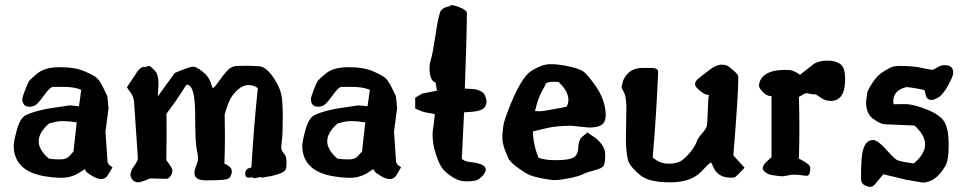

<svg xmlns="http://www.w3.org/2000/svg" viewBox="-20 -689 3746 744"><path d="M277.3 -214.8Q247.1 -219.7 227.5 -219.7Q208 -219.7 202.4 -218.3Q196.8 -216.8 170.4 -210.9Q129.9 -175.3 129.9 -141.8Q129.9 -108.4 169.4 -74.2Q187.5 -71.3 212.2 -71.3Q236.8 -71.3 247.3 -82.8Q257.8 -94.2 264.6 -101.6Q271 -158.7 277.3 -214.8ZM400.4 -269.5V-269L388.7 -178.7L396.5 -63.5Q397.5 -56.2 404.3 -48.8L416 -41L401.4 -15.6Q390.6 4.9 372.1 4.9H371.1Q358.4 4.9 337.9 -6.8Q317.4 -18.6 313.7 -24.9Q310.1 -31.2 308.6 -33.7L280.3 -15.6Q251.5 0 219 0Q186.5 0 143.1 -7.8Q33.2 -30.8 33.2 -125Q33.2 -140.6 45.4 -185.5Q57.6 -230.5 79.1 -242.2Q103 -255.4 163.1 -267.6L251 -280.8L286.1 -277.3Q290.5 -309.1 294.9 -340.8Q269.5 -352.5 222.7 -352.5H183.1Q172.4 -349.1 153.1 -322.5Q133.8 -295.9 122.6 -285.6Q111.3 -275.4 94.7 -275.4Q78.1 -275.4 72.3 -284.9Q66.4 -294.4 66.4 -303.5Q66.4 -312.5 77.1 -339.8Q89.4 -370.1 91.8 -373.8Q94.2 -377.4 97.4 -380.4Q100.6 -383.3 103 -385.5Q105.5 -387.7 111.1 -392.6Q116.7 -397.5 121.1 -401.4Q151.4 -428.7 211.2 -428.7Q271 -428.7 307.9 -412.6Q344.7 -396.5 355.5 -386.7Q366.2 -377 379.9 -349.6Q393.6 -322.3 395 -318.4Q396.5 -314.5 398.4 -293.9Q400.4 -273.4 400.4 -269.5Z M733.4 -18.6Q733.4 -30.3 740.5 -47.6Q747.6 -64.9 747.6 -75Q747.6 -85 741.9 -112.8Q736.3 -140.6 736.3 -238.8Q736.3 -336.9 716.8 -354.5Q717.3 -355 711.4 -358.9Q705.6 -362.8 702.1 -359.4Q698.7 -356 681.2 -327.9Q663.6 -299.8 625 -248Q625.5 -209.5 625.5 -164.3Q625.5 -119.1 624.5 -68.4Q648.4 -36.6 648.4 -28.3Q648.4 -19.5 641.6 -7.8Q634.3 4.4 622.1 3.9L561 2.4Q526.9 17.6 515.1 17.6Q503.4 17.6 494.6 8.8Q485.8 0 485.8 -13.2Q485.8 -26.4 499.8 -45.7Q513.7 -64.9 514.2 -76.2L499.5 -294.9Q497.6 -311 490.2 -324.2L471.7 -350.6L513.7 -414.1Q521.5 -423.8 529.8 -427.7Q538.1 -431.6 542 -428.7Q557.1 -435.5 562.7 -431.6Q568.4 -427.7 581.3 -413.8Q594.2 -399.9 594.2 -362.3L591.3 -315.4L657.2 -406.2Q714.4 -430.7 727.8 -430.7Q741.2 -430.7 765.1 -411.4Q789.1 -392.1 795.7 -370.6Q802.2 -349.1 805.2 -347.2Q814 -353.5 829.6 -376Q845.2 -398.4 860.8 -415.5Q876.5 -432.6 897.9 -433.3Q919.4 -434.1 935.8 -434.1Q952.1 -434.1 983.6 -432.4Q1015.1 -430.7 1048.8 -374Q1065.4 -346.2 1070.6 -320.3Q1075.7 -294.4 1075.7 -233.9Q1075.7 -173.3 1072.8 -149.7Q1069.8 -126 1069.8 -116.2Q1069.8 -106.4 1080.1 -94.7Q1090.3 -83 1090.3 -63.2Q1090.3 -43.5 1088.4 -35.6Q1084 -18.1 1030.8 -6.8L991.7 0V-3.4L963.4 2Q959.5 -2 958.5 -2L944.8 -0.5Q930.2 -0.5 930.2 -16.1V-17.6Q930.2 -35.6 954.1 -40Q963.4 -195.3 979 -347.2Q964.4 -359.4 943.4 -359.4Q922.4 -359.4 904.1 -343.5Q885.7 -327.6 875 -310.1Q864.3 -292.5 850.6 -245.6Q851.6 -206.5 851.6 -158.9Q851.6 -111.3 849.6 -54.7Q871.1 -45.9 877 -33.2L878.4 -20L872.1 -2.9Q866.2 5.9 843.8 7.8Q821.3 9.8 777.3 9.8Q733.4 9.8 733.4 -18.6Z M1395.5 -214.8Q1365.2 -219.7 1345.7 -219.7Q1326.2 -219.7 1320.6 -218.3Q1314.9 -216.8 1288.6 -210.9Q1248 -175.3 1248 -141.8Q1248 -108.4 1287.6 -74.2Q1305.7 -71.3 1330.3 -71.3Q1355 -71.3 1365.5 -82.8Q1376 -94.2 1382.8 -101.6Q1389.2 -158.7 1395.5 -214.8ZM1518.6 -269.5V-269L1506.8 -178.7L1514.6 -63.5Q1515.6 -56.2 1522.5 -48.8L1534.2 -41L1519.5 -15.6Q1508.8 4.9 1490.2 4.9H1489.3Q1476.6 4.9 1456.1 -6.8Q1435.5 -18.6 1431.9 -24.9Q1428.2 -31.2 1426.8 -33.7L1398.4 -15.6Q1369.6 0 1337.2 0Q1304.7 0 1261.2 -7.8Q1151.4 -30.8 1151.4 -125Q1151.4 -140.6 1163.6 -185.5Q1175.8 -230.5 1197.3 -242.2Q1221.2 -255.4 1281.2 -267.6L1369.1 -280.8L1404.3 -277.3Q1408.7 -309.1 1413.1 -340.8Q1387.7 -352.5 1340.8 -352.5H1301.3Q1290.5 -349.1 1271.2 -322.5Q1252 -295.9 1240.7 -285.6Q1229.5 -275.4 1212.9 -275.4Q1196.3 -275.4 1190.4 -284.9Q1184.6 -294.4 1184.6 -303.5Q1184.6 -312.5 1195.3 -339.8Q1207.5 -370.1 1210 -373.8Q1212.4 -377.4 1215.6 -380.4Q1218.8 -383.3 1221.2 -385.5Q1223.6 -387.7 1229.2 -392.6Q1234.9 -397.5 1239.3 -401.4Q1269.5 -428.7 1329.3 -428.7Q1389.2 -428.7 1426 -412.6Q1462.9 -396.5 1473.6 -386.7Q1484.4 -377 1498 -349.6Q1511.7 -322.3 1513.2 -318.4Q1514.6 -314.5 1516.6 -293.9Q1518.6 -273.4 1518.6 -269.5Z M1722.7 -664.1Q1723.1 -668.9 1730.5 -668.9Q1738.8 -668.9 1756.3 -662.6Q1789.1 -650.4 1789.1 -639.2Q1789.1 -558.6 1781.2 -345.7Q1789.6 -345.2 1809.3 -344.2Q1829.1 -343.3 1845.2 -334.5Q1861.3 -325.7 1864.3 -301.3L1865.2 -298.8V-296.9Q1865.2 -275.4 1849.6 -265.9Q1834 -256.3 1789.1 -254.4L1778.3 -253.9Q1774.4 -163.6 1769.5 -73.2Q1780.3 -63.5 1802.7 -61Q1862.3 -54.7 1862.3 -32.2Q1862.3 -20.5 1850.1 -7.8Q1837.9 4.9 1826.7 9.3Q1815.4 13.7 1786.6 13.7Q1757.8 13.7 1732.2 -3.4Q1706.5 -20.5 1694.6 -36.1Q1682.6 -51.8 1671.9 -83Q1661.1 -114.3 1658.7 -134Q1656.2 -153.8 1656.2 -168.9Q1656.2 -184.1 1660.6 -206.5L1665 -246.1Q1660.2 -249 1639.6 -251.5Q1619.1 -253.9 1588.9 -268.6V-310.5L1615.7 -326.2L1672.9 -337.4V-340.3L1668 -369.1Q1648.9 -373.5 1644.5 -413.1V-426.8Q1644.5 -442.4 1650.9 -462.9Q1657.2 -483.4 1668.5 -558.8Q1679.7 -634.3 1689 -648.9Q1702.6 -663.1 1721.7 -664.1H1722.2Z M2094.7 -365.2Q2093.8 -359.4 2079.3 -334Q2064.9 -308.6 2053.2 -258.8Q2064 -257.8 2072.8 -257.8Q2081.5 -257.8 2118.4 -264.6Q2155.3 -271.5 2175.8 -275.4Q2182.6 -289.1 2182.6 -302.7Q2182.6 -335.4 2144 -371.6Q2136.2 -372.1 2121.1 -372.1Q2105 -372.1 2094.7 -365.2ZM2127.9 -68.4H2135.7Q2183.1 -68.4 2201.4 -78.1Q2219.7 -87.9 2220.7 -117.7Q2221.7 -147.5 2236.3 -159.2L2255.9 -175.8L2288.6 -153.8L2289.1 -153.3Q2325.2 -123 2325.2 -90.8Q2325.2 -58.6 2319.8 -47.9Q2314.5 -37.1 2285.6 -29.8Q2256.8 -22.5 2238.3 -13.7Q2219.7 -4.9 2183.8 2Q2147.9 8.8 2130.4 8.8Q2112.8 8.8 2079.3 2Q2045.9 -4.9 2031.7 -11Q2017.6 -17.1 1990.2 -36.4Q1962.9 -55.7 1950.7 -72.8L1935.5 -110.4Q1926.8 -136.7 1926.8 -150.4V-167.5L1929.2 -191.4Q1929.7 -209.5 1945.3 -251Q1996.1 -386.7 2038.1 -413.6Q2080.1 -440.4 2112.8 -440.4Q2145.5 -440.4 2186.5 -431.2Q2227.5 -421.9 2241.2 -411.6Q2254.9 -401.4 2283.2 -362.8Q2327.1 -303.2 2327.1 -241.2Q2327.1 -217.3 2312.5 -206.1Q2297.9 -194.8 2261.7 -194.8H2261.2L2193.8 -201.7Q2136.7 -201.7 2096.2 -192.1Q2055.7 -182.6 2044.9 -179.7Q2046.4 -127.4 2066.9 -77.6Q2091.3 -68.8 2127.9 -68.4Z M2806.6 -429.2Q2839.4 -401.9 2840.3 -396Q2840.8 -391.6 2840.8 -380.4Q2840.8 -322.3 2821.8 -86.9L2865.2 -39.1L2842.8 -15.6Q2829.1 -1.5 2824.2 -1Q2818.4 -0.5 2811 -0.5Q2759.8 -0.5 2742.2 -45.9Q2738.3 -55.7 2734.9 -60.1Q2720.7 -49.8 2699.2 -25.9Q2659.2 17.6 2577.1 17.6Q2495.1 17.6 2461.9 -9.5Q2428.7 -36.6 2418 -57.4Q2407.2 -78.1 2405.3 -143.6L2407.2 -273.4Q2406.2 -317.4 2397.5 -332Q2388.7 -346.7 2388.7 -354.5V-355L2395.5 -378.9Q2417 -425.8 2469.7 -425.8H2505.9Q2530.3 -424.8 2530.3 -411.1V-410.6Q2523.4 -243.2 2509.3 -79.1Q2536.1 -54.7 2570.8 -54.7Q2605.5 -54.7 2624 -68.8Q2642.6 -83 2658.4 -103.8Q2674.3 -124.5 2678.7 -138.2Q2683.1 -151.9 2699.7 -171.1Q2716.3 -190.4 2718.8 -200Q2721.2 -209.5 2722.7 -260.3Q2724.1 -311 2727.1 -320.8Q2724.1 -321.8 2716.8 -322.8Q2709.5 -323.7 2691.4 -338.4Q2673.3 -353 2673.3 -361.3Q2673.3 -373.5 2683.3 -382.1Q2693.4 -390.6 2698.2 -394.3Q2703.1 -397.9 2729.5 -418.2Q2755.9 -438.5 2775.6 -438.5Q2795.4 -438.5 2806.6 -429.2Z M3103.5 -7.8Q3074.2 -12.2 3059.3 -12.2Q3044.4 -12.2 3031.7 -9Q3019 -5.9 3010 -5.9Q3001 -5.9 2973.6 -10.3Q2945.8 -14.6 2935.5 -34.2V-37.1Q2935.5 -49.8 2954.1 -65.9L2969.7 -80.1V-316.4H2968.8Q2951.2 -316.4 2936 -332.5Q2920.9 -348.6 2920.9 -357.4Q2920.9 -366.2 2925.8 -377Q2945.3 -418 3020.5 -418H3034.2Q3050.3 -418 3069.8 -406.2L3080.1 -399.4L3137.7 -444.3H3139.2Q3156.7 -454.1 3186.8 -454.1Q3216.8 -454.1 3235.8 -441.2Q3254.9 -428.2 3254.9 -382.3Q3254.9 -297.9 3199.2 -297.9Q3177.7 -297.9 3161.1 -310.1Q3144.5 -322.3 3140.1 -323.2H3130.9L3105 -328.1Q3097.2 -327.1 3075.7 -313Q3077.6 -252.4 3077.6 -193.1Q3077.6 -133.8 3075.7 -74.7Q3081.5 -71.3 3096.2 -63Q3115.2 -52.2 3119.1 -43L3119.6 -36.1Q3119.6 -7.8 3105 -7.8Z M3641.6 -436.5Q3673.8 -436.5 3673.8 -407.2Q3673.8 -393.1 3653.3 -356.9Q3632.8 -320.8 3615.7 -311.3Q3598.6 -301.8 3591.8 -301.8H3583.5L3581.5 -302.7Q3569.3 -307.1 3566.9 -321.8Q3564.5 -336.4 3562.5 -339.4Q3557.6 -341.8 3530.8 -346.4Q3503.9 -351.1 3492.7 -351.6Q3441.4 -339.4 3441.4 -295.9Q3441.4 -290.5 3442.4 -285.2H3449.2Q3455.6 -285.6 3487.3 -285.6Q3519 -285.6 3571 -264.9Q3623 -244.1 3639.6 -216.6Q3656.2 -189 3656.2 -126.2Q3656.2 -63.5 3641.6 -43.5Q3606.4 16.6 3556.6 18.6L3492.7 7.8L3402.8 -13.7L3368.7 27.3Q3360.4 35.2 3351.6 35.2Q3342.8 35.2 3329.6 28.3Q3316.4 21.5 3316.4 3.4Q3316.4 -83 3324.2 -107.9Q3332 -132.8 3342.3 -139.6Q3352.5 -146.5 3362.3 -146.5Q3382.8 -146.5 3422.4 -100.1Q3447.3 -72.8 3457 -68.4Q3472.2 -62 3521 -55.7Q3564.9 -92.8 3564.9 -129.2Q3564.9 -165.5 3523.4 -202.6L3407.7 -207.5H3406.7Q3389.6 -209.5 3362.8 -229Q3335.9 -248.5 3335.9 -294.4V-294.9L3340.8 -331.1Q3344.2 -342.8 3361.6 -369.6Q3378.9 -396.5 3404.8 -412.6Q3430.7 -428.7 3441.7 -431.2Q3452.6 -433.6 3466.8 -433.6Q3519 -433.6 3552.2 -425.8Q3585 -418.5 3592.8 -418.5Q3592.8 -418.5 3593.8 -418.5Q3598.6 -419.4 3612.1 -428Q3625.5 -436.5 3641.6 -436.5Z"/></svg>

Font: Drukaatie burti
Style: Demi
Weight: 600
Version: Version 0.14